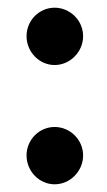

<svg xmlns="http://www.w3.org/2000/svg" viewBox="-20 -479 278 499"><path d="M49 -385C49 -344 82 -310 122 -310C162 -310 196 -344 196 -385C196 -426 162 -459 122 -459C82 -459 49 -426 49 -385ZM49 -75C49 -34 82 0 122 0C162 0 196 -34 196 -75C196 -116 162 -149 122 -149C82 -149 49 -116 49 -75Z"/></svg>

Font: Bluebird
Style: Ext
Weight: 400
Designer: Jasper
Foundry: Cannot Into Space Fonts
Version: Version 0.98